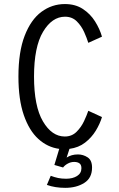

<svg xmlns="http://www.w3.org/2000/svg" viewBox="-20 -726 590 948"><path d="M302 201.5Q252 201.5 211.5 187L230.5 142Q249 149 266.8 152.8Q284.5 156.5 306.5 156.5Q339 156.5 360.5 143Q382 129.5 382 104.5Q382 87.5 372.2 80.5Q362.5 73.5 346.5 73.5Q329.5 73.5 314.5 81.8Q299.5 90 291.5 101L248.5 88.5L272.5 9Q215 1.5 169.5 -39.8Q124 -81 97.5 -157.8Q71 -234.5 71 -348Q71 -470 101.8 -549.5Q132.5 -629 184.5 -667.5Q236.5 -706 300.5 -706Q352 -706 389 -681.8Q426 -657.5 449.2 -620.5Q472.5 -583.5 483.5 -545L416 -514.5Q409 -537.5 395.5 -567.8Q382 -598 359 -620.8Q336 -643.5 301 -643.5Q237 -643.5 192.5 -569Q148 -494.5 148 -348Q148 -201.5 192 -126.8Q236 -52 300 -52Q334.5 -52 357.8 -75Q381 -98 395 -128Q409 -158 416 -179L483.5 -148Q473.5 -114.5 452.8 -80.5Q432 -46.5 400 -21.8Q368 3 323 9L309 52Q332.5 36.5 365 36.5Q390.5 36.5 412.5 50.8Q434.5 65 434.5 101.5Q434.5 153 396 177.2Q357.5 201.5 302 201.5Z"/></svg>

Font: Trispace SemiCondensed Light
Style: Regular
Weight: 300
Width: 4
Designer: Tyler Finck
Foundry: Etcetera Type Company
Version: Version 1.210; ttfautohint (v1.8.3)